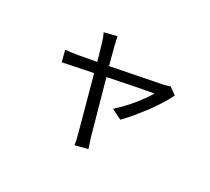

<svg xmlns="http://www.w3.org/2000/svg" viewBox="-136 -842 1272 1163"><g transform="rotate(30 500.0 -261.0)"><path d="M815.4 -509.8 865.2 -474.6Q816.4 -375 712.9 -250Q678.7 -209 652.3 -182.6L581.1 -217.8Q660.2 -287.1 729.5 -386.7Q743.2 -407.2 752.9 -423.8Q682.6 -412.1 450.2 -364.3Q464.8 -312.5 495.1 -204.1Q543.9 -28.3 551.8 0Q557.6 19.5 574.2 68.4L489.3 89.8Q485.4 58.6 473.6 17.6Q466.8 -6.8 428.7 -147.5Q391.6 -283.2 374 -347.7Q221.7 -317.4 170.9 -306.6L151.4 -382.8Q180.7 -384.8 234.4 -393.6Q241.2 -394.5 275.4 -401.4Q325.2 -410.2 356.4 -416Q333 -499 323.2 -531.2Q314.5 -563.5 299.8 -590.8L384.8 -612.3Q385.7 -606.4 399.4 -547.9L430.7 -429.7Q736.3 -489.3 777.3 -498Q806.6 -505.9 815.4 -509.8Z"/></g></svg>

Font: Taipei Sans TC Beta
Style: Regular
Weight: 400
Designer: JT Foundry
Foundry: JT Foundry
Version: Version 1.000